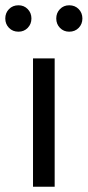

<svg xmlns="http://www.w3.org/2000/svg" viewBox="-43 -707 332 727"><path d="M82 0V-486H164V0ZM27 -587Q5 -587 -9 -601.5Q-23 -616 -23 -637Q-23 -658 -9 -672.5Q5 -687 27 -687Q48 -687 62 -672.5Q76 -658 76 -637Q76 -616 62 -601.5Q48 -587 27 -587ZM219 -587Q198 -587 184 -601.5Q170 -616 170 -637Q170 -658 184 -672.5Q198 -687 219 -687Q241 -687 255 -672.5Q269 -658 269 -637Q269 -616 255 -601.5Q241 -587 219 -587Z"/></svg>

Font: Processing Sans Pro
Style: Regular
Weight: 400
Designer: Paul D. Hunt
Foundry: Adobe Systems Incorporated
Version: Version 2.020;PS 2.000;hotconv 1.0.86;makeotf.lib2.5.63406